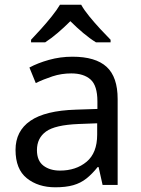

<svg xmlns="http://www.w3.org/2000/svg" viewBox="-20 -786 601 816"><path d="M215 10Q142 10 94 -28.5Q46 -67 46 -149Q46 -229 109 -272.5Q172 -316 303 -320L394 -323V-355Q394 -422 365 -448Q336 -474 283 -474Q241 -474 203 -461.5Q165 -449 132 -433L105 -499Q140 -518 188 -531.5Q236 -545 288 -545Q386 -545 433 -502Q480 -459 480 -365V0H416L399 -76H395Q372 -47 347.5 -27.5Q323 -8 291.5 1Q260 10 215 10ZM235 -61Q303 -61 348 -98.5Q393 -136 393 -214V-262L314 -259Q214 -255 175.5 -227Q137 -199 137 -148Q137 -103 164.5 -82Q192 -61 235 -61ZM325 -766Q337 -744 359.5 -716.5Q382 -689 406.5 -662.5Q431 -636 450 -617V-606H388Q362 -622 334 -645.5Q306 -669 279 -696Q252 -669 225 -646Q198 -623 172 -606H112V-617Q131 -637 154.5 -663Q178 -689 200 -716.5Q222 -744 235 -766Z"/></svg>

Font: Noto Sans Symbols
Style: Regular
Weight: 400
Designer: Monotype Design Team
Foundry: Monotype Imaging Inc.
Version: Version 2.002